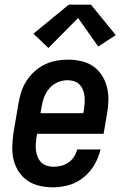

<svg xmlns="http://www.w3.org/2000/svg" viewBox="-20 -793 540 821"><path d="M208 8Q179 8 151 2Q123 -4 100 -19Q77 -34 61.5 -57Q46 -80 39 -106.5Q32 -133 32.5 -162.5Q33 -192 37 -221L59 -351Q63 -376 71 -400.5Q79 -425 93.5 -447.5Q108 -470 128 -488Q148 -506 172 -517.5Q196 -529 221 -533.5Q246 -538 271 -538Q300 -538 328 -531.5Q356 -525 378 -510Q400 -495 415 -472Q430 -449 437 -422Q444 -395 443.5 -366Q443 -337 438 -309L423 -221H139L136 -207Q134 -192 133 -177.5Q132 -163 134 -148.5Q136 -134 141.5 -121Q147 -108 156.5 -98.5Q166 -89 180 -84.5Q194 -80 208 -80Q225 -80 241.5 -84Q258 -88 272.5 -98Q287 -108 296.5 -123Q306 -138 310 -154H410Q402 -120 384 -89Q366 -58 338 -35Q310 -12 276 -2Q242 8 208 8ZM336 -309 339 -323Q341 -338 342 -352.5Q343 -367 341.5 -381Q340 -395 335 -408Q330 -421 320.5 -431Q311 -441 297.5 -445.5Q284 -450 269 -450Q248 -450 227.5 -441.5Q207 -433 192 -416Q177 -399 169 -378.5Q161 -358 158 -337L153 -309ZM187 -588 123 -649 274 -773H369L475 -643L400 -594L314 -716Z"/></svg>

Font: Iosevka Slab Semibold Oblique
Style: Regular
Weight: 600
Italic angle: -9°
Monospace: yes
Designer: Belleve Invis
Foundry: Belleve Invis
Version: Version 11.1.1; ttfautohint (v1.8.3)